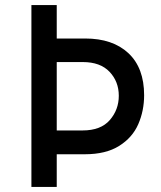

<svg xmlns="http://www.w3.org/2000/svg" viewBox="-20 -738 635 758"><path d="M549 -362Q549 -301 526 -248Q503 -195 450.5 -162Q398 -129 315 -129H204V0H104V-718H204V-586H316Q425 -586 487 -528Q549 -470 549 -362ZM449 -360Q449 -416 412.5 -454.5Q376 -493 307 -493H204V-223H306Q378 -223 413.5 -264Q449 -305 449 -360Z"/></svg>

Font: Josefin Sans
Style: Regular
Weight: 400
Designer: Santiago Orozco
Foundry: Typemade
Version: Version 2.000